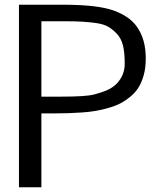

<svg xmlns="http://www.w3.org/2000/svg" viewBox="-20 -791 689 811"><path d="M237.8 -382.8Q342.3 -382.8 376.2 -391.6Q410.2 -400.4 434.6 -411.1Q458 -422.4 472.7 -437.5Q506.8 -473.1 506.8 -521.5Q506.8 -569.8 499.3 -599.4Q491.7 -628.9 474.4 -647.5Q457 -666 438.5 -677.2Q419.9 -688.5 387.7 -693.4Q335.9 -701.2 259.8 -701.2H154.8V-382.8ZM595.7 -544.9Q595.7 -505.4 587.6 -475.6Q579.6 -445.8 566.7 -424.1Q553.7 -402.3 533 -384.8Q512.2 -367.2 491 -355.7Q469.7 -344.2 440.2 -335.7Q410.6 -327.1 385.3 -322.8Q360.4 -318.4 326.2 -315.9Q272 -312 208.5 -312H154.8V0H60.1V-771H253.9Q394 -770.5 461.4 -746.1Q527.8 -721.7 558.6 -677.7Q595.7 -625 595.7 -544.9Z"/></svg>

Font: Dhyana
Style: Regular
Weight: 400
Foundry: Vernon Adams
Version: Version 1.002; ttfautohint (v0.8.51-6076)